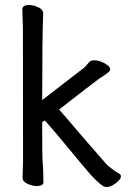

<svg xmlns="http://www.w3.org/2000/svg" viewBox="-20 -733 540 773"><path d="M406.7 20Q390.6 20 343.8 -30.8Q305.7 -75.2 250.7 -142.1Q195.8 -209 160.6 -248L149.9 -241.2Q149.9 -103 150.9 -95.2Q154.8 -45.9 154.8 0Q154.8 16.1 127.9 16.1Q110.8 16.1 90.8 7.1Q70.8 -2 70.8 -18.1L72.8 -81.1Q72.8 -600.1 72.3 -621.1Q71.8 -642.1 70.8 -664.6Q69.8 -687 69.8 -696.8Q71.8 -712.9 96.7 -712.9Q113.8 -712.9 133.8 -703.9Q153.8 -694.8 153.8 -679.2Q149.9 -583 149.9 -330.1L302.7 -448.2Q314.9 -456.1 324.5 -466.1Q334 -476.1 339.4 -483.2Q344.7 -490.2 359.9 -490.2Q373 -490.2 387.5 -484.6Q401.9 -479 412.8 -470.5Q423.8 -461.9 423.8 -452.1Q423.8 -443.8 378.9 -416Q357.9 -400.9 217.8 -292Q239.7 -268.1 273.7 -227.5Q307.6 -187 408.7 -71.8Q430.7 -50.8 459 -34.2Q466.8 -30.8 466.8 -22.9Q466.8 -15.1 457.3 -5.1Q447.8 4.9 434.3 12.5Q420.9 20 406.7 20Z"/></svg>

Font: LXGW WenKai Mono Screen
Style: Regular
Weight: 400
Monospace: yes
Designer: LXGW / Fontworks Inc.
Foundry: LXGW / Fontworks Inc.
Version: Version 1.330;April 28,2024